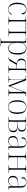

<svg xmlns="http://www.w3.org/2000/svg" viewBox="2493 -3079 826 5852"><g transform="rotate(90 2906.0 -153.0)"><path d="M265 10C367 10 422 -51 422 -89C422 -102 418 -111 409 -116C394 -51 350 -1 268 0C175 1 105 -85 105 -265C105 -470 169 -533 262 -533C343 -533 380 -479 380 -401C403 -401 418 -413 418 -435C418 -495 355 -543 265 -543C149 -543 62 -475 62 -264C62 -76 151 10 265 10Z M486 0H731V-10H710C645 -10 633 -15 633 -83V-522H947V-83C947 -15 934 -10 870 -10H848V0H1093V-10H1064C1001 -10 989 -15 989 -83V-453C989 -520 999 -526 1065 -526H1093V-536H486V-526H517C579 -526 591 -520 591 -453V-83C591 -15 579 -10 515 -10H486Z M1146 240H1388V230H1354C1294 230 1284 222 1284 151V2C1284 -63 1284 -121 1283 -150H1285C1305 -47 1363 10 1449 10C1569 10 1643 -81 1643 -276C1643 -458 1581 -546 1448 -546C1359 -546 1302 -484 1285 -393H1283V-536H1127V-526H1164C1234 -526 1242 -518 1242 -451V152C1242 222 1232 230 1172 230H1146ZM1447 -5C1329 -5 1284 -104 1284 -277C1284 -430 1327 -531 1445 -531C1558 -531 1600 -449 1600 -272C1600 -93 1547 -5 1447 -5Z M1716 0C1793 0 1820 -10 1855 -72L1954 -247H2072V-83C2072 -15 2057 -10 2001 -10H1981V0H2210V-10H2184C2134 -10 2114 -15 2114 -83V-446C2114 -520 2124 -526 2190 -526H2208V-536H1951C1827 -536 1768 -481 1768 -383C1768 -294 1831 -257 1908 -248L1818 -91C1781 -26 1766 -10 1728 -10H1716ZM1952 -257C1850 -257 1811 -300 1811 -383C1811 -486 1852 -526 1974 -526H2072V-257Z M2284 0H2500V-10H2479C2418 -10 2405 -15 2405 -83V-470H2407L2585 0H2606L2779 -462H2782V-83C2782 -15 2768 -10 2709 -10H2700V0H2919V-10H2899C2836 -10 2824 -15 2824 -83V-459C2824 -518 2837 -526 2893 -526H2919V-536H2795L2611 -46L2427 -536H2284V-526H2327C2382 -526 2395 -520 2395 -453V-83C2395 -15 2384 -10 2313 -10H2284Z M3243 10C3379 10 3451 -79 3451 -267C3451 -458 3377 -543 3247 -543C3108 -543 3036 -454 3036 -267C3036 -79 3114 10 3243 10ZM3243 0C3128 0 3079 -89 3079 -267C3079 -451 3127 -533 3247 -533C3359 -533 3408 -455 3408 -267C3408 -95 3365 0 3243 0Z M3543 0H3823C3949 0 4011 -54 4011 -144C4011 -222 3973 -264 3866 -276V-278C3947 -290 3991 -335 3991 -401C3991 -488 3941 -536 3816 -536H3543V-526H3574C3635 -526 3648 -520 3648 -453V-83C3648 -15 3635 -10 3573 -10H3543ZM3803 -279H3690V-526H3814C3916 -526 3948 -475 3948 -401C3948 -330 3895 -279 3803 -279ZM3814 -10H3690V-269H3810C3913 -269 3968 -230 3968 -143C3968 -58 3930 -10 3814 -10Z M4272 10C4364 10 4419 -55 4441 -113H4443V0H4547V-10H4541C4489 -10 4482 -25 4482 -94V-383C4482 -485 4436 -543 4318 -543C4207 -543 4167 -490 4167 -432C4167 -408 4178 -393 4201 -393C4201 -487 4223 -533 4318 -533C4424 -533 4440 -474 4440 -371V-296L4357 -293C4201 -288 4125 -244 4125 -138C4125 -40 4177 10 4272 10ZM4281 -5C4203 -5 4167 -59 4167 -133C4167 -225 4217 -277 4360 -283L4440 -286V-164C4440 -88 4370 -5 4281 -5Z M4626 0H4871V-10H4848C4786 -10 4773 -15 4773 -83V-270H5109V-83C5109 -15 5097 -10 5032 -10H5011V0H5256V-10H5226C5163 -10 5151 -15 5151 -83V-453C5151 -520 5162 -526 5226 -526H5256V-536H5011V-526H5035C5096 -526 5109 -520 5109 -453V-280H4773V-453C4773 -520 4785 -526 4848 -526H4871V-536H4626V-526H4660C4718 -526 4731 -520 4731 -453V-83C4731 -15 4720 -10 4653 -10H4626Z M5487 10C5579 10 5634 -55 5656 -113H5658V0H5762V-10H5756C5704 -10 5697 -25 5697 -94V-383C5697 -485 5651 -543 5533 -543C5422 -543 5382 -490 5382 -432C5382 -408 5393 -393 5416 -393C5416 -487 5438 -533 5533 -533C5639 -533 5655 -474 5655 -371V-296L5572 -293C5416 -288 5340 -244 5340 -138C5340 -40 5392 10 5487 10ZM5496 -5C5418 -5 5382 -59 5382 -133C5382 -225 5432 -277 5575 -283L5655 -286V-164C5655 -88 5585 -5 5496 -5Z"/></g></svg>

Font: Noto Serif Display ExtraLight
Style: Regular
Weight: 200
Designer: Monotype Design Team
Foundry: Monotype Imaging Inc.
Version: Version 2.009